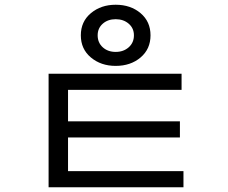

<svg xmlns="http://www.w3.org/2000/svg" viewBox="-20 -722 960 810"><path d="M468 -702Q531 -702 573 -666.5Q615 -631 615 -573Q615 -515 573 -479.5Q531 -444 468 -444Q406 -444 363.5 -479.5Q321 -515 321 -573Q321 -631 363.5 -666.5Q406 -702 468 -702ZM468 -641Q435 -641 413.5 -622Q392 -603 392 -573Q392 -542 413.5 -522.5Q435 -503 468 -503Q501 -503 523 -522.5Q545 -542 545 -573Q545 -603 523 -622Q501 -641 468 -641ZM185 -411H746V-343H267V35H185ZM185 0H754V68H185ZM204 -210H739V-142H204Z"/></svg>

Font: lkorean85
Style: Book
Weight: 400
Designer: Jelle Bosma - Monotype Design Team
Foundry: Monotype Imaging Inc.
Version: Version 2.003